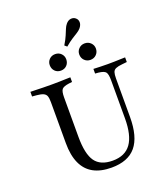

<svg xmlns="http://www.w3.org/2000/svg" viewBox="-160 -1005 987 1129"><g transform="rotate(-20 333.0 -440.5)"><path d="M138.7 -369.4V-472.6Q138.7 -497.6 133.9 -510.9Q129 -524.2 114.9 -530.6Q100.8 -537.1 74.2 -539.5L46 -541.9V-571Q60.5 -571 80.6 -570.2Q100.8 -569.4 124.2 -569Q147.6 -568.5 171 -568.5H179.8H186.3Q207.3 -568.5 227.4 -569Q247.6 -569.4 265.3 -570.2Q283.1 -571 296 -571V-541.9L275.8 -539.5Q241.1 -534.7 231 -522.2Q221 -509.7 221 -472.6V-369.4ZM343.5 11.3Q275.8 11.3 230.2 -13.7Q184.7 -38.7 161.7 -89.5Q138.7 -140.3 138.7 -216.1V-369.4H221V-226.6Q221 -118.5 254 -71.8Q287.1 -25 363.7 -25Q441.1 -25 478.2 -76.6Q515.3 -128.2 515.3 -234.7V-369.4H546V-231.5Q546 -108.1 496.4 -48.4Q446.8 11.3 343.5 11.3ZM515.3 -369.4V-472.6Q515.3 -509.7 506 -523Q496.8 -536.3 460.5 -540.3L440.3 -541.9V-571Q455.6 -570.2 480.6 -569.4Q505.6 -568.5 529.8 -568.5Q550 -568.5 570.2 -569Q590.3 -569.4 608.5 -570.2Q626.6 -571 638.7 -571V-541.9L608.1 -538.7Q582.3 -536.3 568.5 -530.2Q554.8 -524.2 550.4 -510.9Q546 -497.6 546 -472.6V-369.4ZM258.1 -626.6Q235.5 -626.6 221 -641.5Q206.5 -656.5 206.5 -679Q206.5 -700 221 -714.9Q235.5 -729.8 258.1 -729.8Q280.6 -729.8 295.2 -714.9Q309.7 -700 309.7 -679Q309.7 -656.5 295.2 -641.5Q280.6 -626.6 258.1 -626.6ZM442.7 -626.6Q421 -626.6 406 -641.5Q391.1 -656.5 391.1 -679Q391.1 -700 406 -714.9Q421 -729.8 442.7 -729.8Q465.3 -729.8 480.2 -714.9Q495.2 -700 495.2 -679Q495.2 -656.5 480.2 -641.5Q465.3 -626.6 442.7 -626.6ZM341.1 -746.8 326.6 -758.9Q345.2 -789.5 354 -810.9Q362.9 -832.3 369.4 -848Q375.8 -863.7 384.7 -874.2Q398.4 -891.1 415.7 -893.1Q433.1 -895.2 445.2 -884.7Q458.1 -874.2 458.5 -857.3Q458.9 -840.3 445.2 -823.4Q435.5 -812.1 421.4 -803.2Q407.3 -794.4 387.5 -781.9Q367.7 -769.4 341.1 -746.8Z"/></g></svg>

Font: Playfair 5pt SemiExpanded Light
Style: Regular
Weight: 400
Version: Version 2.203